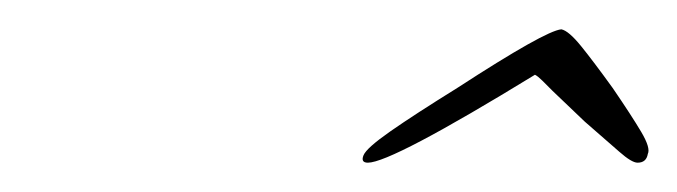

<svg xmlns="http://www.w3.org/2000/svg" viewBox="-20 -611 462 131"><path d="M231 -500Q226 -500 228 -505Q230 -510 246.5 -521.5Q263 -533 292 -551Q352 -590 363 -591Q368 -590 376.5 -579.5Q385 -569 398 -551Q411 -532 417.5 -521Q424 -510 422 -506Q421 -500 415 -500Q411 -500 402.5 -507.5Q394 -515 379 -528L357 -549Q353 -553 350 -556Q347 -559 345 -560Q247 -500 231 -500Z"/></svg>

Font: Grey Qo
Style: Regular
Weight: 400
Designer: Robert E. Leuschke
Foundry: Robert E. Leuschke
Version: Version 2.010